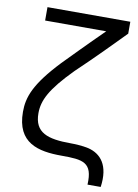

<svg xmlns="http://www.w3.org/2000/svg" viewBox="-92 -781 689 961"><g transform="rotate(10 252.0 -300.0)"><path d="M421.5 120H488.5C504.5 8.5 459 -44.5 393 -60.5C363 -67.5 320 -69 303.5 -69C184.5 -69 117.5 -91 117.5 -189.5C117.5 -254.5 147 -315.5 258.5 -428.5C353.5 -518.5 430 -597.5 491 -659.5V-720H70V-652H380.5C296.5 -569.5 223 -493.5 186 -456C63.5 -326.5 40 -257 40 -183C40 -24.5 149.5 0 268.5 0C377.5 0 427.5 5.5 421.5 120Z"/></g></svg>

Font: Hauora
Style: Regular
Weight: 400
Designer: Mikhail Sharanda
Foundry: WCYS & Co.
Version: Version 1.010